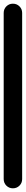

<svg xmlns="http://www.w3.org/2000/svg" viewBox="-20 -1020 140 1040"><path d="M0 -50H100V-950H0ZM50 -100Q29 -100 14.5 -85.5Q0 -71 0 -50Q0 -29 14.5 -14.5Q29 0 50 0Q71 0 85.5 -14.5Q100 -29 100 -50Q100 -71 85.5 -85.5Q71 -100 50 -100ZM50 -1000Q29 -1000 14.5 -985.5Q0 -971 0 -950Q0 -929 14.5 -914.5Q29 -900 50 -900Q71 -900 85.5 -914.5Q100 -929 100 -950Q100 -971 85.5 -985.5Q71 -1000 50 -1000Z"/></svg>

Font: Wavefont SemiBold
Style: Regular
Weight: 600
Version: Version 3.004;gftools[0.9.33]